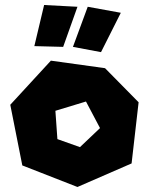

<svg xmlns="http://www.w3.org/2000/svg" viewBox="-20 -736 596 766"><path d="M271 -549 330 -709 462 -685 383 -528ZM156 -716 117 -552 232 -549 289 -709ZM209 -181 201 -294 323 -331 379 -225 299 -149ZM21 -318 69 -76 289 10 505 -84 533 -328 399 -464 183 -494Z"/></svg>

Font: Super Mario
Style: Regular
Weight: 400
Version: Version 1.0